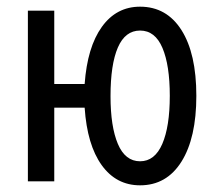

<svg xmlns="http://www.w3.org/2000/svg" viewBox="-20 -543 656 575"><path d="M399.5 12Q328 12 284.5 -48.5Q241 -109 233.5 -220.5H142.5V0H63.5V-511H142.5V-291.5H233.5Q241.5 -402 285 -462.5Q328.5 -523 399.5 -523Q479 -523 523.5 -452.8Q568 -382.5 568 -256Q568 -130 523.5 -59Q479 12 399.5 12ZM399.5 -60Q443.5 -60 466 -112Q488.5 -164 488.5 -256Q488.5 -347.5 466.5 -399.5Q444.5 -451.5 399.5 -451.5Q355 -451.5 333 -400.8Q311 -350 311 -255Q311 -164 333 -112Q355 -60 399.5 -60Z"/></svg>

Font: Overpass Mono
Style: Regular
Weight: 400
Designer: Delve Withrington, Dave Bailey
Foundry: Delve Fonts LLC
Version: Version 4.000